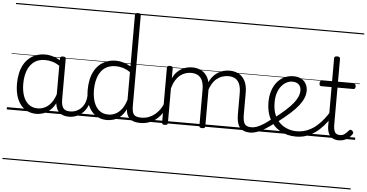

<svg xmlns="http://www.w3.org/2000/svg" viewBox="-77 -1116 3282 1718"><g transform="rotate(5 1564.0 -257.5)"><path d="M265 17Q209 17 165 -12Q121 -41 96 -98Q71 -155 71 -238Q71 -288 80.5 -331Q90 -374 109 -408.5Q128 -443 156 -467.5Q184 -492 220 -505.5Q256 -519 301 -519Q339 -519 376 -506.5Q413 -494 448 -470V-419Q409 -449 373.5 -459.5Q338 -470 302 -470Q270 -470 243 -460.5Q216 -451 194.5 -432Q173 -413 158 -385.5Q143 -358 135 -322Q127 -286 127 -242Q127 -180 143.5 -133Q160 -86 193 -59.5Q226 -33 274 -33Q308 -33 340.5 -49Q373 -65 399.5 -101.5Q426 -138 442 -202L461 -159Q440 -85 406 -47Q372 -9 335 4Q298 17 265 17ZM560 17Q527 17 502.5 7Q478 -3 463 -22Q448 -41 441 -69Q434 -97 434 -132V-495Q434 -506 440.5 -510.5Q447 -515 461 -515Q474 -515 480 -510.5Q486 -506 486 -496V-133Q486 -81 503 -56Q520 -31 566 -31Q573 -31 577.5 -23.5Q582 -16 581.5 -7Q581 2 576 9.5Q571 17 560 17ZM0 436H622V446H0ZM0 -20H622V0H0ZM0 -505H622V-500H0ZM0 -956H622V-946H0Z M557 17Q546 17 540.5 9.5Q535 2 535.5 -7Q536 -16 543 -23.5Q550 -31 563 -31Q596 -31 622.5 -43Q649 -55 668 -76Q687 -97 697.5 -125Q708 -153 709 -186Q710 -198 719 -201.5Q728 -205 736.5 -201.5Q745 -198 744 -186Q743 -142 728.5 -104.5Q714 -67 689.5 -40Q665 -13 631 2Q597 17 557 17ZM622 436V446ZM622 -20V0ZM622 -505V-500ZM622 -956V-946Z M899 17Q844 17 800 -12Q756 -41 731 -98Q706 -155 706 -238Q706 -288 715.5 -331Q725 -374 744 -408.5Q763 -443 791 -467.5Q819 -492 855.5 -505.5Q892 -519 937 -519Q970 -519 1003 -509Q1036 -499 1069 -480V-942Q1069 -952 1075.5 -956.5Q1082 -961 1096 -961Q1109 -961 1115 -956.5Q1121 -952 1121 -942V-129Q1121 -73 1138.5 -52Q1156 -31 1207 -31Q1216 -31 1220 -23.5Q1224 -16 1223.5 -7Q1223 2 1217.5 9.5Q1212 17 1201 17Q1169 17 1145 10Q1121 3 1105.5 -11Q1090 -25 1081.5 -45.5Q1073 -66 1071 -92V-96Q1049 -50 1019 -25Q989 0 958 8.5Q927 17 899 17ZM909 -33Q941 -33 971 -47Q1001 -61 1026.5 -93Q1052 -125 1069 -181V-428Q1034 -452 1001.5 -461Q969 -470 937 -470Q905 -470 877.5 -460.5Q850 -451 828.5 -432Q807 -413 792.5 -385.5Q778 -358 770 -322Q762 -286 762 -242Q762 -180 778.5 -133Q795 -86 827.5 -59.5Q860 -33 909 -33ZM622 436H1263V446H622ZM622 -20H1263V0H622ZM622 -505H1263V-500H622ZM622 -956H1263V-946H622Z M1198 17Q1187 17 1181.5 9.5Q1176 2 1176.5 -7Q1177 -16 1184 -23.5Q1191 -31 1204 -31Q1241 -31 1272 -43Q1303 -55 1327 -75Q1351 -95 1369 -120Q1387 -145 1397 -172Q1401 -183 1410 -182.5Q1419 -182 1425 -174.5Q1431 -167 1428 -157Q1417 -124 1397 -93Q1377 -62 1348.5 -37Q1320 -12 1282 2.5Q1244 17 1198 17ZM1263 436V446ZM1263 -20V0ZM1263 -505V-500ZM1263 -956V-946Z M2190 17Q2153 17 2128.5 6.5Q2104 -4 2090 -24Q2076 -44 2070 -72.5Q2064 -101 2064 -137V-326Q2064 -371 2052.5 -403Q2041 -435 2015.5 -452Q1990 -469 1949 -469Q1922 -469 1895 -460Q1868 -451 1844 -431Q1820 -411 1801.5 -377Q1783 -343 1772 -292H1748Q1755 -354 1775 -397.5Q1795 -441 1824 -468Q1853 -495 1887.5 -507Q1922 -519 1957 -519Q2002 -519 2038 -500Q2074 -481 2095.5 -440.5Q2117 -400 2117 -334V-137Q2117 -82 2132.5 -56.5Q2148 -31 2196 -31Q2205 -31 2209.5 -23.5Q2214 -16 2213.5 -7Q2213 2 2207 9.5Q2201 17 2190 17ZM1420 15Q1407 15 1401 10.5Q1395 6 1395 -4V-496Q1395 -506 1401 -510.5Q1407 -515 1420 -515Q1434 -515 1440.5 -510.5Q1447 -506 1447 -496V-407Q1463 -440 1484.5 -462Q1506 -484 1529.5 -496.5Q1553 -509 1577 -514Q1601 -519 1622 -519Q1667 -519 1703.5 -500Q1740 -481 1761.5 -440.5Q1783 -400 1783 -334V-4Q1783 6 1776.5 10.5Q1770 15 1756 15Q1742 15 1736 10.5Q1730 6 1730 -4V-326Q1730 -371 1718.5 -403Q1707 -435 1681.5 -452Q1656 -469 1614 -469Q1590 -469 1565 -461Q1540 -453 1517.5 -435.5Q1495 -418 1477 -388.5Q1459 -359 1447 -316V-4Q1447 6 1440.5 10.5Q1434 15 1420 15ZM1263 436H2252V446H1263ZM1263 -20H2252V0H1263ZM1263 -505H2252V-500H1263ZM1263 -956H2252V-946H1263Z M2187 17Q2176 17 2170.5 9.5Q2165 2 2165.5 -7Q2166 -16 2173 -23.5Q2180 -31 2193 -31Q2218 -31 2244.5 -41Q2271 -51 2302.5 -71Q2334 -91 2373 -123Q2381 -129 2388.5 -126Q2396 -123 2401 -116Q2406 -109 2406.5 -100Q2407 -91 2399 -85Q2356 -52 2318.5 -29Q2281 -6 2248.5 5.5Q2216 17 2187 17ZM2252 436V446ZM2252 -20V0ZM2252 -505V-500ZM2252 -956V-946Z M2387 -130Q2445 -175 2486.5 -212Q2528 -249 2553.5 -281Q2579 -313 2591 -341.5Q2603 -370 2603 -396Q2603 -432 2582 -451Q2561 -470 2525 -470Q2499 -470 2474 -457.5Q2449 -445 2428 -420Q2407 -395 2394.5 -357.5Q2382 -320 2382 -270Q2382 -205 2401.5 -159.5Q2421 -114 2453 -85.5Q2485 -57 2523.5 -44Q2562 -31 2599 -31Q2611 -31 2616.5 -23.5Q2622 -16 2622 -7Q2622 2 2616.5 9.5Q2611 17 2599 17Q2517 17 2455.5 -18.5Q2394 -54 2360.5 -118Q2327 -182 2327 -268Q2327 -323 2341.5 -369Q2356 -415 2383 -448.5Q2410 -482 2447.5 -500.5Q2485 -519 2531 -519Q2575 -519 2603.5 -502Q2632 -485 2645.5 -458Q2659 -431 2659 -400Q2659 -368 2646 -335Q2633 -302 2605.5 -266.5Q2578 -231 2533.5 -191Q2489 -151 2427 -103ZM2252 436H2740V446H2252ZM2252 -20H2740V0H2252ZM2252 -505H2740V-500H2252ZM2252 -956H2740V-946H2252Z M2599 17Q2590 17 2585 9.5Q2580 2 2580 -7Q2580 -16 2585 -23.5Q2590 -31 2599 -31Q2655 -31 2700.5 -51Q2746 -71 2781.5 -102.5Q2817 -134 2843.5 -169Q2870 -204 2887 -233Q2892 -242 2901 -239.5Q2910 -237 2916 -229Q2922 -221 2917 -212Q2901 -182 2873 -143Q2845 -104 2805.5 -67.5Q2766 -31 2714 -7Q2662 17 2599 17ZM2740 436V446ZM2740 -20V0ZM2740 -505V-500ZM2740 -956V-946Z M2984 17Q2948 17 2924.5 2.5Q2901 -12 2889.5 -40Q2878 -68 2878 -107V-452H2787Q2776 -452 2772 -458Q2768 -464 2768 -476Q2768 -489 2772 -494.5Q2776 -500 2787 -500H2878V-711Q2878 -721 2884.5 -725.5Q2891 -730 2904 -730Q2917 -730 2924 -725.5Q2931 -721 2931 -711V-500H3072Q3083 -500 3087.5 -494.5Q3092 -489 3092 -476Q3092 -464 3087.5 -458Q3083 -452 3072 -452H2931V-119Q2931 -78 2943 -54.5Q2955 -31 2990 -31Q3015 -31 3032.5 -45Q3050 -59 3067 -79Q3074 -88 3081.5 -86.5Q3089 -85 3097 -79Q3104 -72 3106 -64.5Q3108 -57 3103 -50Q3089 -29 3071 -14Q3053 1 3031 9Q3009 17 2984 17ZM2740 436H3128V446H2740ZM2740 -20H3128V0H2740ZM2740 -505H3128V-500H2740ZM2740 -956H3128V-946H2740Z"/></g></svg>

Font: Playwrite HU Guides
Style: Regular
Weight: 400
Designer: Veronika Burian, José Scaglione
Foundry: TypeTogether
Version: Version 1.003